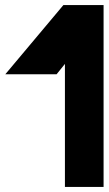

<svg xmlns="http://www.w3.org/2000/svg" viewBox="-20 -740 431 760"><path d="M237 0V-487L204 -446H1L231 -720H390V0Z"/></svg>

Font: Orbitron Black
Style: Regular
Weight: 900
Designer: Matt McInerney
Foundry: The League of Moveable Type
Version: Version 2.001